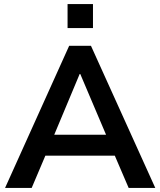

<svg xmlns="http://www.w3.org/2000/svg" viewBox="-20 -932 794 952"><path d="M5 0 323 -705H431L750 0H618L533 -198L588 -160H166L221 -198L137 0ZM375 -565 236 -233 210 -264H544L519 -233L378 -565ZM315 -793V-912H441V-793Z"/></svg>

Font: Nunito Sans 11pt
Style: Bold
Weight: 700
Version: Version 3.101;gftools[0.9.27]